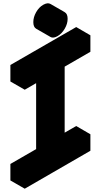

<svg xmlns="http://www.w3.org/2000/svg" viewBox="-20 -1094 612 1164"><path d="M286 -140V-640L130 -550V-650L528 -880V-780L372 -690V-190L528 -280V-180L130 50V-50ZM329 -875Q303 -860 285.5 -870Q268 -880 268 -910Q268 -940 285.5 -970Q303 -1000 329 -1015Q355 -1030 372.5 -1020Q390 -1010 390 -980Q390 -950 372.5 -920Q355 -890 329 -875ZM286 -140 130 -50 43 -100 199 -190ZM130 -50V50L43 0V-100ZM528 -280 372 -190 286 -240 442 -330ZM286 -640V-140L199 -190V-690ZM528 -880 130 -650 43 -700 442 -930ZM130 -650V-550L43 -600V-700ZM373 -1020Q355 -1030 329 -1015Q303 -1000 285.5 -970Q268 -940 268 -910Q268 -880 286 -870L199 -920Q182 -930 182 -960Q182 -990 199 -1020Q216 -1050 242 -1065Q269 -1080 286 -1070Z"/></svg>

Font: Nabla Normal
Style: Regular
Weight: 400
Designer: Arthur Reinders Folmer
Version: Version 1.000